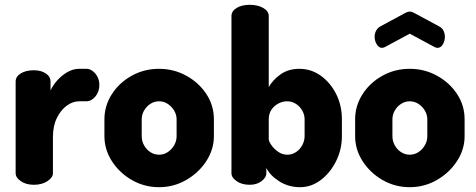

<svg xmlns="http://www.w3.org/2000/svg" viewBox="-20 -768 1978 798"><path d="M121 0Q88 0 66.5 -15Q45 -30 45 -48V-429Q45 -450 66.5 -463Q88 -476 121 -476Q150 -476 170 -463Q190 -450 190 -429V-392Q200 -414 218.5 -434.5Q237 -455 260.5 -468.5Q284 -482 309 -482H338Q360 -482 376.5 -462Q393 -442 393 -415Q393 -387 376.5 -367Q360 -347 338 -347H309Q282 -347 257 -328.5Q232 -310 216 -277Q200 -244 200 -198V-48Q200 -30 177 -15Q154 0 121 0Z M641 10Q580 10 528.5 -19.5Q477 -49 445.5 -97.5Q414 -146 414 -202V-272Q414 -328 444.5 -376Q475 -424 527 -453Q579 -482 641 -482Q702 -482 754 -453.5Q806 -425 837.5 -377.5Q869 -330 869 -272V-202Q869 -147 837.5 -98.5Q806 -50 754 -20Q702 10 641 10ZM641 -125Q661 -125 677.5 -136Q694 -147 704 -164.5Q714 -182 714 -202V-272Q714 -291 704 -308Q694 -325 677.5 -336Q661 -347 641 -347Q621 -347 604.5 -336Q588 -325 578.5 -308Q569 -291 569 -272V-202Q569 -182 578.5 -164.5Q588 -147 604.5 -136Q621 -125 641 -125Z M1227 10Q1179 10 1140.5 -14.5Q1102 -39 1087 -70V-48Q1087 -30 1067 -15Q1047 0 1018 0Q985 0 963.5 -15Q942 -30 942 -48V-701Q942 -722 963.5 -735Q985 -748 1018 -748Q1051 -748 1074 -735Q1097 -722 1097 -701V-406Q1113 -435 1145.5 -458.5Q1178 -482 1224 -482Q1273 -482 1313 -453.5Q1353 -425 1377 -377.5Q1401 -330 1401 -272V-202Q1401 -147 1377 -98.5Q1353 -50 1313.5 -20Q1274 10 1227 10ZM1174 -125Q1194 -125 1210.5 -136Q1227 -147 1236.5 -165Q1246 -183 1246 -202V-272Q1246 -291 1236.5 -308Q1227 -325 1210.5 -336Q1194 -347 1173 -347Q1155 -347 1137.5 -338Q1120 -329 1108.5 -312.5Q1097 -296 1097 -272V-189Q1097 -181 1107.5 -165.5Q1118 -150 1135.5 -137.5Q1153 -125 1174 -125Z M1683 10Q1622 10 1570.5 -19.5Q1519 -49 1487.5 -97.5Q1456 -146 1456 -202V-272Q1456 -328 1486.5 -376Q1517 -424 1569 -453Q1621 -482 1683 -482Q1744 -482 1796 -453.5Q1848 -425 1879.5 -377.5Q1911 -330 1911 -272V-202Q1911 -147 1879.5 -98.5Q1848 -50 1796 -20Q1744 10 1683 10ZM1683 -125Q1703 -125 1719.5 -136Q1736 -147 1746 -164.5Q1756 -182 1756 -202V-272Q1756 -291 1746 -308Q1736 -325 1719.5 -336Q1703 -347 1683 -347Q1663 -347 1646.5 -336Q1630 -325 1620.5 -308Q1611 -291 1611 -272V-202Q1611 -182 1620.5 -164.5Q1630 -147 1646.5 -136Q1663 -125 1683 -125ZM1568 -569Q1555 -569 1546 -583.5Q1537 -598 1537 -615Q1537 -628 1543 -640Q1549 -652 1562 -659L1666 -715Q1676 -720 1683 -720Q1690 -720 1700 -715L1804 -659Q1818 -652 1823.5 -640Q1829 -628 1829 -615Q1829 -598 1820.5 -583.5Q1812 -569 1798 -569Q1796 -569 1793 -570Q1790 -571 1787 -572L1683 -628L1579 -572Q1576 -571 1573 -570Q1570 -569 1568 -569Z"/></svg>

Font: Dosis ExtraLight ExtraBold
Style: Regular
Weight: 800
Version: Version 3.001; ttfautohint (v1.8.2)